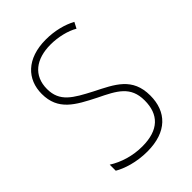

<svg xmlns="http://www.w3.org/2000/svg" viewBox="-170 -611 695 695"><g transform="rotate(-45 178.0 -263.5)"><path d="M318 -126C318 -218 256 -245 183 -282C114 -318 70 -342 70 -407C70 -476 119 -512 193 -512C232 -512 273 -502 300 -486L312 -509C281 -526 239 -537 194 -537C95 -537 44 -482 44 -408C44 -324 102 -294 177 -256C245 -223 291 -200 291 -128C291 -57 252 -16 167 -16C119 -16 73 -30 37 -53V-22C64 -6 111 10 167 10C268 10 318 -44 318 -126Z"/></g></svg>

Font: Noto Sans Khmer UI Condensed Thin
Style: Regular
Weight: 100
Width: 3
Designer: Danh Hong and the Monotype Design Team
Foundry: Monotype Imaging Inc.
Version: Version 2.002